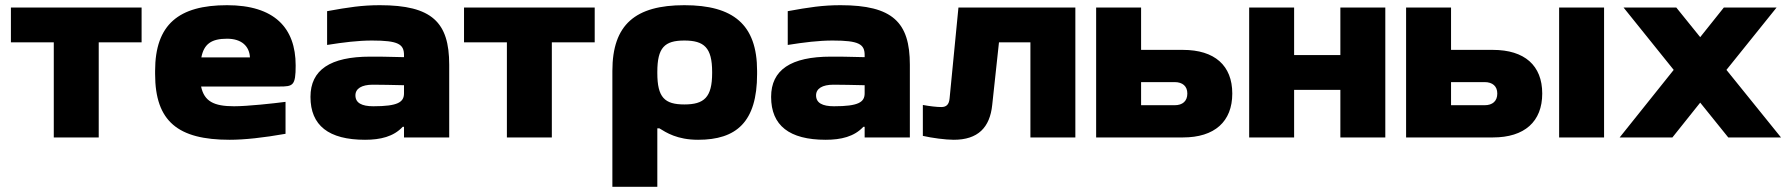

<svg xmlns="http://www.w3.org/2000/svg" viewBox="-20 -529 6895 739"><path d="M187 0H360V-366H525V-500H22V-366H187Z M1118 -277C1118 -422 1036 -509 854 -509C668 -509 577 -435 577 -256V-244C577 -61 666 9 864 9C921 9 994 1 1079 -14V-137C1034 -131 932 -120 881 -120C803 -120 766 -139 754 -196H1055C1108 -196 1118 -199 1118 -277ZM755 -308C765 -360 794 -380 854 -380C910 -380 940 -351 942 -308Z M1442 -509C1374 -509 1321 -501 1239 -486V-356C1302 -366 1358 -373 1412 -373C1513 -373 1535 -359 1535 -317V-309C1474 -311 1429 -311 1405 -311C1251 -311 1175 -260 1175 -156C1175 -46 1245 9 1385 9C1444 9 1495 -3 1530 -41H1535V0H1709V-280C1709 -443 1643 -509 1442 -509ZM1348 -162C1348 -188 1372 -203 1415 -203C1443 -203 1492 -202 1535 -201V-170C1535 -136 1512 -120 1417 -120C1372 -120 1348 -133 1348 -162Z M1931 0H2104V-366H2269V-500H1766V-366H1931Z M2894 -244V-256C2894 -435 2802 -509 2614 -509C2426 -509 2337 -435 2337 -256V190H2510V-35H2518C2544 -19 2586 9 2667 9C2814 9 2894 -59 2894 -244ZM2510 -248V-252C2510 -346 2538 -373 2614 -373C2690 -373 2721 -346 2721 -252V-248C2721 -154 2690 -127 2614 -127C2538 -127 2510 -154 2510 -248Z M3215 -509C3147 -509 3094 -501 3012 -486V-356C3075 -366 3131 -373 3185 -373C3286 -373 3308 -359 3308 -317V-309C3247 -311 3202 -311 3178 -311C3024 -311 2948 -260 2948 -156C2948 -46 3018 9 3158 9C3217 9 3268 -3 3303 -41H3308V0H3482V-280C3482 -443 3416 -509 3215 -509ZM3121 -162C3121 -188 3145 -203 3188 -203C3216 -203 3265 -202 3308 -201V-170C3308 -136 3285 -120 3190 -120C3145 -120 3121 -133 3121 -162Z M3799 -125 3825 -366H3946V0H4119V-500H3669L3635 -151C3633 -126 3622 -117 3603 -117C3586 -117 3559 -120 3532 -125V-6C3567 2 3619 9 3651 9C3744 9 3790 -38 3799 -125Z M4199 0H4533C4655 0 4723 -61 4723 -169C4723 -277 4655 -337 4533 -337H4372V-500H4199ZM4372 -124V-213H4501C4532 -213 4550 -197 4550 -169C4550 -140 4532 -124 4501 -124Z M4788 0H4961V-183H5139V0H5312V-500H5139V-317H4961V-500H4788Z M5392 0H5726C5848 0 5916 -61 5916 -169C5916 -277 5848 -337 5726 -337H5565V-500H5392ZM5565 -124V-213H5694C5725 -213 5743 -197 5743 -169C5743 -140 5725 -124 5694 -124ZM5981 0H6154V-500H5981Z M6229 -500 6422 -260 6214 0H6417L6524 -134L6632 0H6835L6625 -260L6818 -500H6615L6524 -386L6432 -500Z"/></svg>

Font: LT Wave Black
Style: Regular
Weight: 900
Designer: Daniel Lyons
Version: Version 2.5 (Glyphs App)